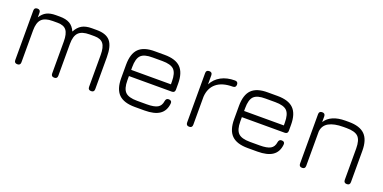

<svg xmlns="http://www.w3.org/2000/svg" viewBox="-15 -1004 3061 1533"><g transform="rotate(20 1515.0 -237.0)"><path d="M623 -473.5Q703.5 -473.5 738.2 -432.5Q773 -391.5 773 -297V-25.5Q773 0.5 747 0.5Q720.5 0.5 720.5 -25.5V-297Q720.5 -363 698 -392Q675.5 -421 623 -421H581.5Q516 -421 487.8 -392Q459.5 -363 459.5 -297V-25.5Q459.5 0.5 433.5 0.5Q407 0.5 407 -25.5V-297Q407 -363 384.5 -392Q362 -421 309.5 -421H268Q202.5 -421 174.2 -392Q146 -363 146 -297V-25.5Q146 0.5 120 0.5Q93.5 0.5 93.5 -25.5V-446.5Q93.5 -472.5 120 -472.5Q146 -472.5 146 -446.5V-407.5Q168 -443 198.2 -458.2Q228.5 -473.5 275 -473.5H309.5Q362 -473.5 393.8 -455.2Q425.5 -437 444 -395.5Q466 -437 498 -455.2Q530 -473.5 581.5 -473.5Z M990 -216V-179.5Q990 -109 1018.2 -80.8Q1046.5 -52.5 1118 -52.5H1200Q1263 -52.5 1291.8 -68.8Q1320.5 -85 1326 -125Q1328 -137.5 1334.2 -144Q1340.5 -150.5 1353.5 -150.5Q1366.5 -150.5 1373.2 -143.2Q1380 -136 1378.5 -123Q1372 -60 1328 -30Q1284 0 1200 0H1118Q1024.5 0 981 -43.2Q937.5 -86.5 937.5 -179.5V-292.5Q937.5 -387 981 -430.2Q1024.5 -473.5 1118 -472.5H1200Q1293.5 -472.5 1336.8 -429.2Q1380 -386 1380 -292.5V-242.5Q1380 -216 1354 -216ZM1118 -420Q1046.5 -421 1018.2 -392.8Q990 -364.5 990 -292.5V-268.5H1327.5V-292.5Q1327.5 -364 1299.5 -392Q1271.5 -420 1200 -420Z M1580 0Q1553.5 0 1553.5 -26.5V-446.5Q1553.5 -472.5 1580 -472.5Q1606 -472.5 1606 -446.5V-369.5Q1632 -419.5 1681.2 -446Q1730.5 -472.5 1798 -472.5Q1824.5 -472.5 1824.5 -446.5Q1824.5 -420 1798 -420Q1709 -420 1660 -379.8Q1611 -339.5 1606 -265V-26.5Q1606 0 1580 0Z M1949.5 -216V-179.5Q1949.5 -109 1977.8 -80.8Q2006 -52.5 2077.5 -52.5H2159.5Q2222.5 -52.5 2251.2 -68.8Q2280 -85 2285.5 -125Q2287.5 -137.5 2293.8 -144Q2300 -150.5 2313 -150.5Q2326 -150.5 2332.8 -143.2Q2339.5 -136 2338 -123Q2331.5 -60 2287.5 -30Q2243.5 0 2159.5 0H2077.5Q1984 0 1940.5 -43.2Q1897 -86.5 1897 -179.5V-292.5Q1897 -387 1940.5 -430.2Q1984 -473.5 2077.5 -472.5H2159.5Q2253 -472.5 2296.2 -429.2Q2339.5 -386 2339.5 -292.5V-242.5Q2339.5 -216 2313.5 -216ZM2077.5 -420Q2006 -421 1977.8 -392.8Q1949.5 -364.5 1949.5 -292.5V-268.5H2287V-292.5Q2287 -364 2259 -392Q2231 -420 2159.5 -420Z M2539.5 0Q2513 0 2513 -26.5V-446.5Q2513 -472.5 2539.5 -472.5Q2565.5 -472.5 2565.5 -446.5V-398.5Q2613 -472.5 2737.5 -472.5H2765.5Q2859 -472.5 2902.2 -429.2Q2945.5 -386 2945.5 -292.5V-26.5Q2945.5 0 2919.5 0Q2893 0 2893 -26.5V-292.5Q2893 -364 2864.8 -392Q2836.5 -420 2765.5 -420H2737.5Q2660 -420 2615.5 -395.5Q2571 -371 2565.5 -319V-26.5Q2565.5 0 2539.5 0Z"/></g></svg>

Font: Jura Light
Style: Regular
Weight: 400
Version: Version 5.106